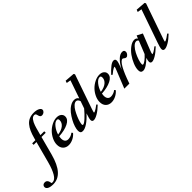

<svg xmlns="http://www.w3.org/2000/svg" viewBox="-199 -1706 2956 2956"><g transform="rotate(-45 1279.5 -228.0)"><path d="M-146.5 268.6Q-206.1 268.6 -240 251.2Q-273.9 233.9 -273.9 202.1Q-273.9 180.7 -259 167Q-244.1 153.3 -219.7 153.3Q-190.9 153.3 -174.8 172.6Q-158.7 191.9 -152.3 235.8Q-143.6 238.8 -133.3 238.8Q-81.5 238.8 -39.3 168.7Q2.9 98.6 35.2 -21L129.9 -375.5H68.4V-407.7H138.7L147.5 -439.9Q166.5 -510.7 189.2 -561.5Q211.9 -612.3 243.9 -650.1Q275.9 -688 318.8 -706.5Q361.8 -725.1 417 -725.1Q473.1 -725.1 510.7 -706.8Q548.3 -688.5 548.3 -660.2Q548.3 -638.7 528.1 -621.3Q507.8 -604 482.4 -604Q460.9 -604 450.4 -617.2Q439.9 -630.4 435.5 -652.8Q431.6 -673.3 423.8 -683.6Q416 -693.8 397.9 -693.8Q380.4 -693.8 365 -684.8Q349.6 -675.8 337.2 -658Q324.7 -640.1 314.7 -621.6Q304.7 -603 295.7 -575.9Q286.6 -548.8 281 -529.8Q275.4 -510.7 268.6 -483.9L248 -407.7H331.5V-375.5H239.3L158.7 -73.7Q112.3 99.6 36.6 184.1Q-39.1 268.6 -146.5 268.6Z M450.7 11.2Q393.1 11.2 357.7 -24.7Q322.3 -60.5 322.3 -124Q322.3 -176.8 348.6 -231.9Q375 -287.1 416.3 -329.1Q457.5 -371.1 511.5 -397.9Q565.4 -424.8 617.2 -424.8Q665.5 -424.8 694.1 -400.6Q722.7 -376.5 722.2 -339.8Q722.2 -275.9 643.1 -236.6Q564 -197.3 439.5 -189.5Q435.1 -168.5 435.1 -147.5Q435.1 -103 454.1 -80.6Q473.1 -58.1 507.3 -58.1Q530.8 -58.1 559.3 -67.4Q587.9 -76.7 611.8 -96.7L627.9 -76.7Q595.2 -37.1 546.9 -12.9Q498.5 11.2 450.7 11.2ZM593.8 -395Q552.7 -395 509.8 -342.3Q466.8 -289.6 446.8 -220.7Q527.3 -231 574 -268.8Q620.6 -306.6 620.6 -359.9Q620.6 -395 593.8 -395Z M754.4 11.2Q727.1 11.2 715.6 -3.7Q704.1 -18.6 704.1 -46.4Q704.1 -79.6 719.2 -127.9Q734.4 -176.3 762.7 -227.5Q791 -278.8 826.2 -323.2Q861.3 -367.7 906.5 -396.2Q951.7 -424.8 995.6 -424.8Q1049.3 -424.8 1070.8 -384.3L1171.9 -677.2L1102.5 -688.5L1114.7 -725.1L1274.9 -712.9L1287.1 -693.4L1094.2 -135.7Q1076.2 -81.5 1076.2 -72.3Q1076.2 -68.4 1080.1 -68.4Q1085.9 -68.4 1097.7 -73Q1109.4 -77.6 1134 -93.3Q1158.7 -108.9 1189.5 -132.8L1204.1 -116.2Q1138.2 -52.2 1083 -20.3Q1027.8 11.7 994.6 11.7Q957.5 11.7 957.5 -26.4Q957.5 -55.2 984.4 -134.8L987.3 -143.1Q920.9 -70.3 860.6 -29.5Q800.3 11.2 754.4 11.2ZM814 -71.3Q814 -55.7 827.1 -55.7Q850.1 -55.7 905.5 -106.4Q960.9 -157.2 1014.6 -222.2L1055.7 -339.8Q1038.1 -389.6 1003.9 -389.6Q976.6 -389.6 947.5 -362.8Q918.5 -335.9 895.5 -295.7Q872.6 -255.4 853.5 -210.7Q834.5 -166 824.2 -128.4Q814 -90.8 814 -71.3Z M1380.9 11.2Q1323.2 11.2 1287.8 -24.7Q1252.4 -60.5 1252.4 -124Q1252.4 -176.8 1278.8 -231.9Q1305.2 -287.1 1346.4 -329.1Q1387.7 -371.1 1441.7 -397.9Q1495.6 -424.8 1547.4 -424.8Q1595.7 -424.8 1624.3 -400.6Q1652.8 -376.5 1652.3 -339.8Q1652.3 -275.9 1573.2 -236.6Q1494.1 -197.3 1369.6 -189.5Q1365.2 -168.5 1365.2 -147.5Q1365.2 -103 1384.3 -80.6Q1403.3 -58.1 1437.5 -58.1Q1460.9 -58.1 1489.5 -67.4Q1518.1 -76.7 1542 -96.7L1558.1 -76.7Q1525.4 -37.1 1477.1 -12.9Q1428.7 11.2 1380.9 11.2ZM1523.9 -395Q1482.9 -395 1439.9 -342.3Q1397 -289.6 1377 -220.7Q1457.5 -231 1504.2 -268.8Q1550.8 -306.6 1550.8 -359.9Q1550.8 -395 1523.9 -395Z M1667.5 0 1776.4 -271.5Q1800.3 -328.6 1800.3 -341.3Q1800.3 -345.2 1796.4 -345.2Q1790.5 -345.2 1778.6 -340.1Q1766.6 -335 1742.9 -318.6Q1719.2 -302.2 1690.9 -277.8L1674.3 -293.5Q1736.8 -359.9 1779.8 -392.3Q1822.8 -424.8 1854 -424.8Q1891.6 -424.8 1891.6 -387.2Q1891.6 -355 1862.3 -280.8L1844.2 -235.4Q1894 -327.6 1944.6 -376.2Q1995.1 -424.8 2042 -424.8Q2065.9 -424.8 2076.4 -414.6Q2086.9 -404.3 2086.9 -380.9Q2086.9 -361.8 2068.6 -339.8Q2050.3 -317.9 2033.2 -317.9Q2009.8 -317.9 1991.7 -335.9Q1981.9 -345.7 1972.7 -345.7Q1934.6 -345.7 1884.5 -256.6Q1834.5 -167.5 1777.3 0Z M2070.8 11.2Q2018.1 11.2 2018.1 -50.8Q2018.1 -102.5 2045.2 -168.5Q2072.3 -234.4 2113 -290.8Q2153.8 -347.2 2206.3 -386Q2258.8 -424.8 2305.2 -424.8Q2344.2 -424.8 2360.8 -396L2380.9 -445.3L2470.2 -398.9L2366.7 -136.7Q2347.7 -90.8 2347.7 -73.7Q2347.7 -69.3 2351.1 -69.3Q2375.5 -69.3 2455.6 -133.3L2469.7 -118.7Q2402.8 -54.2 2349.1 -21.7Q2295.4 10.7 2263.7 10.7Q2228 10.7 2228 -26.4Q2228 -51.8 2242.2 -95.7Q2194.8 -47.9 2149.2 -18.3Q2103.5 11.2 2070.8 11.2ZM2123 -76.7Q2123 -58.6 2135.3 -58.6Q2154.3 -58.6 2190.4 -85.7Q2226.6 -112.8 2264.6 -155.8L2348.1 -363.8Q2335.9 -387.2 2310.1 -387.2Q2278.3 -387.2 2243.4 -350.8Q2208.5 -314.5 2182.9 -264.2Q2157.2 -213.9 2140.1 -161.4Q2123 -108.9 2123 -76.7Z M2539.1 11.2Q2501.5 11.2 2501.5 -26.9Q2501.5 -57.1 2529.3 -135.3L2717.8 -677.2L2647.9 -688.5L2661.6 -725.1L2821.3 -712.9L2833 -693.4L2639.2 -136.2Q2620.6 -83 2620.6 -72.8Q2620.6 -68.8 2624.5 -68.8Q2630.4 -68.8 2642.1 -73.5Q2653.8 -78.1 2678.5 -93.8Q2703.1 -109.4 2733.9 -133.3L2748.5 -116.7Q2682.6 -52.7 2627.4 -20.8Q2572.3 11.2 2539.1 11.2Z"/></g></svg>

Font: Elstob 18pt
Style: Bold Italic
Weight: 700
Italic angle: -20°
Designer: Peter S. Baker
Version: Version 1.015